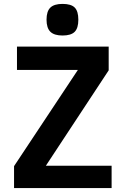

<svg xmlns="http://www.w3.org/2000/svg" viewBox="-20 -964 640 984"><path d="M52 -112.5 379 -605.5H67V-725H537V-603.5L215 -114.5H552V0H52ZM218.5 -863Q218.5 -906 238 -925Q257.5 -944 300.5 -944Q344.5 -944 363 -925.2Q381.5 -906.5 381.5 -863Q381.5 -820 362.8 -801Q344 -782 300.5 -782Q258 -782 238.2 -801.2Q218.5 -820.5 218.5 -863Z"/></svg>

Font: JuliaMono
Style: Bold
Weight: 700
Monospace: yes
Designer: cormullion
Foundry: corm
Version: Version 0.055; ttfautohint (v1.8.4)